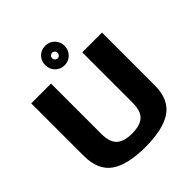

<svg xmlns="http://www.w3.org/2000/svg" viewBox="-231 -1012 1167 1167"><g transform="rotate(-45 352.0 -429.0)"><path d="M346 4Q499 4 574.8 -48.5Q650.5 -101 650.5 -224.5V-675H480.5V-242.5Q480.5 -172 448.5 -141.8Q416.5 -111.5 346 -111.5Q276 -111.5 244 -142Q212 -172.5 212 -242.5V-675H42V-224.5Q42 -101 117.5 -48.5Q193 4 346 4ZM349.5 -695Q373 -695 391.8 -706.2Q410.5 -717.5 421.5 -736.5Q432.5 -755.5 432.5 -779Q432.5 -814.5 408.8 -838.5Q385 -862.5 349.5 -862.5Q325.5 -862.5 306.8 -851.5Q288 -840.5 277.2 -821.5Q266.5 -802.5 266.5 -779Q266.5 -743.5 290.2 -719.2Q314 -695 349.5 -695ZM349.5 -754.5Q340 -754.5 333 -761.8Q326 -769 326 -779Q326 -789.5 333 -796.2Q340 -803 349.5 -803Q359 -803 365.8 -796.2Q372.5 -789.5 372.5 -779Q372.5 -769 365.8 -761.8Q359 -754.5 349.5 -754.5Z"/></g></svg>

Font: Anybody UltraCondensed Thin
Style: Bold
Weight: 700
Version: Version 1.111